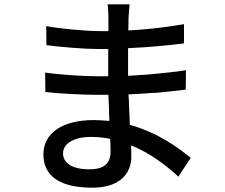

<svg xmlns="http://www.w3.org/2000/svg" viewBox="-20 -818 1040 889"><path d="M588 -93C588 -107 588 -124 587 -145C678 -108 749 -52 806 0L863 -87C806 -134 711 -204 581 -240C580 -259 580 -278 579 -298L578 -308V-317C578 -319 578 -321 578 -322L577 -332C577 -334 577 -335 577 -337V-347C576 -358 576 -370 575 -381C616 -383 654 -385 690 -388H700C746 -392 791 -397 840 -403L841 -493C825 -491 809 -488 794 -486L779 -485L770 -483C768 -483 766 -483 765 -483L755 -482C752 -481 749 -481 746 -481L736 -480C685 -474 632 -470 573 -467V-595C670 -599 757 -608 832 -617V-706C779 -697 728 -690 677 -685L668 -684C637 -681 606 -679 574 -677C575 -699 575 -720 575 -732C577 -760 578 -780 580 -798H478C481 -782 482 -754 482 -737V-674H440C375 -674 261 -685 194 -697L195 -609C224 -605 262 -601 301 -598L312 -597C359 -593 406 -591 440 -591H481V-465H427C365 -465 256 -472 189 -482L190 -392C259 -384 364 -379 428 -379H482C483 -357 484 -332 485 -307V-297C486 -284 486 -271 486 -258C462 -260 440 -262 414 -262C265 -262 181 -199 181 -103C181 -3 257 51 407 51C538 51 588 -17 588 -93ZM272 -109C272 -149 316 -184 401 -184C432 -184 461 -181 490 -175C492 -153 492 -130 492 -116C492 -52 450 -34 394 -34C313 -34 276 -63 272 -102V-108V-109Z"/></svg>

Font: Glow Sans SC Normal Medium
Style: Regular
Weight: 600
Designer: Ryoko NISHIZUKA (kana, bopomofo & ideographs); Paul D. Hunt (Latin, Greek & Cyrillic); Sandoll Communications, Soo-young
Version: Version 0.93